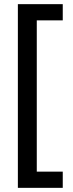

<svg xmlns="http://www.w3.org/2000/svg" viewBox="-20 -742 350 924"><path d="M282 162H66V-722H282V-644H157V84H282Z"/></svg>

Font: Noto Sans Thai ExtCond Med
Style: Regular
Weight: 500
Width: 2
Designer: Monotype Design Team
Foundry: Monotype Imaging Inc.
Version: Version 2.002; ttfautohint (v1.8.4.7-5d5b)